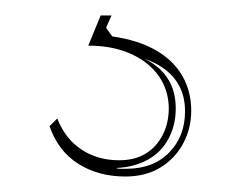

<svg xmlns="http://www.w3.org/2000/svg" viewBox="-20 -13 311 248"><path d="M142 215Q107 215 81 198.5Q55 182 44 150L54 140Q64 166 85 180Q106 194 134 194Q154 194 168 185.5Q182 177 190 161.5Q198 146 198 127Q198 111 191.5 96.5Q185 82 171.5 70.5Q158 59 138.5 52.5Q119 46 94 46L110 7H124L117 23L125 34Q159 39 181.5 52Q204 65 215.5 85Q227 105 227 130Q227 153 216.5 172.5Q206 192 187 203.5Q168 215 142 215ZM143 205Q178 205 198.5 184Q219 163 219 131Q219 114 213 101Q207 88 195.5 78.5Q184 69 167 63Q187 73 197 89Q207 105 207 127Q207 149 197.5 166.5Q188 184 170.5 193.5Q153 203 130 204Q132 205 135 205Q138 205 143 205Z"/></svg>

Font: Kalnia Glaze Thin Light
Style: Regular
Weight: 300
Version: Version 1.110